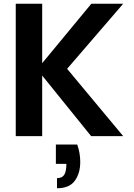

<svg xmlns="http://www.w3.org/2000/svg" viewBox="-20 -726 716 1024"><path d="M637 0H466L205 -323V0H64V-706H205V-389L467 -706H637L338 -359ZM284 278V224Q312 224 323 205.5Q334 187 334 148H278V45H392Q408 90 408 138Q408 198 379 238Q350 278 284 278Z"/></svg>

Font: Ulagadi Sans SemiBold
Style: Regular
Weight: 600
Designer: Ninad Kale (Devanagari), Jonny Pinhorn (Latin)
Foundry: Indian Type Foundry
Version: Version 3.01;March 29, 2020;FontCreator 12.0.0.2522 64-bit; 